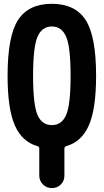

<svg xmlns="http://www.w3.org/2000/svg" viewBox="-20 -760 540 1000"><path d="M175.3 -161.6Q198.2 -108.4 250 -108.4Q301.8 -108.4 324.7 -161.6Q347.7 -214.8 347.7 -364.7Q347.7 -514.6 324.7 -568.4Q301.8 -622.1 250 -622.1Q198.2 -622.1 175.3 -568.4Q152.3 -514.6 152.3 -364.7Q152.3 -214.8 175.3 -161.6ZM480.5 -365.2Q480.5 -193.4 442.9 -107.4Q405.3 -21.5 325.2 1Q315.4 3.9 315.4 14.6V155.3Q315.4 182.6 296.4 201.2Q277.3 219.7 250 219.7Q222.7 219.7 203.6 200.7Q184.6 181.6 184.6 155.3V14.6Q184.6 3.9 174.8 1Q94.7 -21.5 57.1 -107.4Q19.5 -193.4 19.5 -365.2Q19.5 -572.3 74.2 -656.2Q128.9 -740.2 250 -740.2Q371.1 -740.2 425.8 -656.2Q480.5 -572.3 480.5 -365.2Z"/></svg>

Font: Rounded-X Mgen+ 1m bold
Style: Bold
Weight: 700
Designer: [Source Han Sans]
Ryoko NISHIZUKA  (kana & ideographs); Paul D. Hunt (Latin, Greek & Cyrillic); Wenlong ZHANG  (bopomofo
Version: Version 1.059.20150602